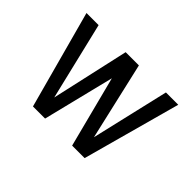

<svg xmlns="http://www.w3.org/2000/svg" viewBox="-86 -577 728 728"><g transform="rotate(45 278.0 -213.0)"><path d="M414 -16H347L273 -303L202 -16H137L30 -410H95L170 -97L240 -410H311L383 -97L456 -410H522Z"/></g></svg>

Font: Ekushey Buriganga
Style: Regular
Weight: 400
Designer: Al Mamun Sumon
Foundry: Al Mamun Sumon
Version: Version 1.0